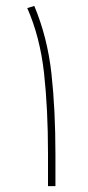

<svg xmlns="http://www.w3.org/2000/svg" viewBox="-20 -636 299 656"><path d="M169.4 0H144V-110.8Q144 -264.6 130.4 -387Q116.7 -509.3 73.2 -608.4L97.2 -615.7Q142.1 -508.3 155.8 -384.5Q169.4 -260.7 169.4 -109.4Z"/></svg>

Font: Vazirmatn UI Thin
Style: Regular
Weight: 100
Designer: Saber Rastikerdar
Foundry: Saber Rastikerdar
Version: Version 33.003